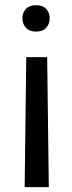

<svg xmlns="http://www.w3.org/2000/svg" viewBox="-20 -558 284 753"><path d="M83 -334H165L171.4 175.8H76.7ZM174.8 -486.3Q174.8 -464.4 161.4 -449.2Q147.9 -434.1 121.6 -434.1Q95.2 -434.1 81.5 -449.2Q67.9 -464.4 67.9 -486.3Q67.9 -508.3 81.5 -522.9Q95.2 -537.6 121.6 -537.6Q147.9 -537.6 161.4 -522.9Q174.8 -508.3 174.8 -486.3Z"/></svg>

Font: SteelSelectRoboto
Style: Roboto-Regular
Weight: 400
Designer: Google
Version: Version 2.137; 2017